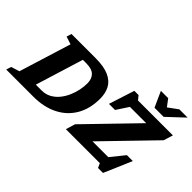

<svg xmlns="http://www.w3.org/2000/svg" viewBox="-164 -1396 1904 1904"><g transform="rotate(45 788.0 -444.0)"><path d="M247 -628 165 -654.5 181 -707H517.5Q637.5 -707 707.2 -675.2Q777 -643.5 806.8 -586.8Q836.5 -530 836.5 -455Q836.5 -312.5 776.8 -210.8Q717 -109 608.5 -54.5Q500 0 354.5 0H-27L-11 -52.5L77.5 -80.5ZM368 -101.5Q422 -101.5 465.5 -124.8Q509 -148 541.8 -187.2Q574.5 -226.5 596.2 -275Q618 -323.5 628.8 -374.5Q639.5 -425.5 639.5 -472Q639.5 -535.5 604 -570.5Q568.5 -605.5 489 -605.5H442L286.5 -101.5ZM1603.5 -707 1573 -608.5 1081.5 -101.5H1303L1419.5 -246H1502.5L1376.5 46.5H1307L1285.5 0H809.5L839 -98.5L1330.5 -605.5H1102L1019.5 -479.5H934L1020.5 -749H1080L1114 -707ZM1582 -935 1408.5 -772H1280.5L1207 -935H1309.5L1365 -861L1466 -935Z"/></g></svg>

Font: Newsreader 6pt
Style: Bold Italic
Weight: 700
Italic angle: -17°
Designer: Hugues Gentile
Foundry: Production Type
Version: Version 1.003; ttfautohint (v1.8.3)